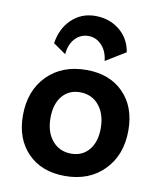

<svg xmlns="http://www.w3.org/2000/svg" viewBox="-85 -820 752 898"><g transform="rotate(10 291.0 -371.0)"><path d="M187 -551 127 -593Q138 -665 184 -708.5Q230 -752 296 -752Q363 -752 411 -713Q459 -674 469 -610L374 -552Q370 -597 343.5 -625.5Q317 -654 280 -654Q243 -654 217 -626.5Q191 -599 187 -551ZM284 10Q173 10 107.5 -57Q42 -124 42 -235Q42 -353 112.5 -424.5Q183 -496 299 -496Q409 -496 474.5 -429.5Q540 -363 540 -251Q540 -134 469.5 -62Q399 10 284 10ZM295 -98Q348 -98 379.5 -136Q411 -174 411 -238Q411 -306 377 -347Q343 -388 287 -388Q234 -388 202.5 -350Q171 -312 171 -246Q171 -179 205 -138.5Q239 -98 295 -98Z"/></g></svg>

Font: Cantarell
Style: Bold
Weight: 700
Designer: Dave Crossland, Nikolaus Waxweiler, Florian Fecher, Jacques Le Bailly, Eben Sorkin, Alexei Vanyashin, Alexios Zavras, Em
Version: Version 0.303